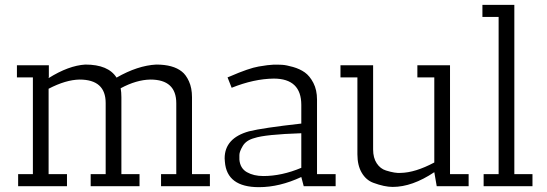

<svg xmlns="http://www.w3.org/2000/svg" viewBox="-20 -770 2262 794"><path d="M355 0V-50H417V-344Q417 -441 309 -441Q252 -440 181 -403V-50H257V0H55V-50H116V-450H50V-500H182V-450H181V-447Q264 -499 333 -503Q428 -503 462 -449Q549 -499 626 -503Q696 -503 732 -474Q749 -461 761.5 -433.5Q774 -406 774 -368V-50H848V0H646V-50H709V-343Q709 -441 602 -441Q544 -440 479 -405Q482 -388 482 -368V-50H557V0Z M1051 4Q918 4 910 -101Q909 -108 909 -115Q909 -199 1010 -227Q1066 -241 1226 -259V-336Q1226 -445 1112 -445Q1030 -444 938 -407L921 -450L931 -454Q1009 -488 1050 -495Q1091 -502 1110 -502.5Q1129 -503 1146.5 -502Q1164 -501 1192 -493Q1220 -485 1240.5 -470.5Q1261 -456 1276 -427Q1291 -398 1291 -358V-50H1368V0H1236L1226 -38Q1136 4 1051 4ZM1069 -42Q1145 -42 1226 -76V-219Q1076 -214 1032 -199Q998 -190 984 -166.5Q970 -143 970 -129Q970 -115 970 -110Q973 -74 1001 -58Q1029 -42 1069 -42Z M1776 -58Q1685 3 1604 3Q1570 3 1524 -14Q1494 -25 1476 -55.5Q1458 -86 1458 -132V-450H1388V-500H1523V-152Q1523 -117 1538 -94.5Q1553 -72 1576 -65Q1614 -53 1637 -55Q1697 -56 1776 -98V-450H1706V-500H1841V-50H1918V0H1786Z M1975 -700V-750H2107V-50H2182V0H1980V-50H2042V-700Z"/></svg>

Font: Antic Slab
Style: Regular
Weight: 400
Designer: Santiago Orozco
Foundry: Santiago Orozco
Version: Version 001.001